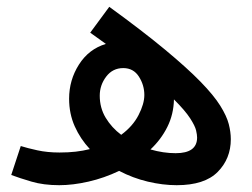

<svg xmlns="http://www.w3.org/2000/svg" viewBox="-20 -536 741 564"><path d="M499 8Q458 8 414 -2.5Q370 -13 330 -34Q286 -13 240 -2.5Q194 8 154 8Q108 8 72.5 -2.5Q37 -13 13 -22L41 -107Q60 -101 89.5 -94.5Q119 -88 155 -88Q181 -88 202.5 -90.5Q224 -93 244 -98Q216 -128 199.5 -165Q183 -202 183 -246Q183 -301 212 -346.5Q241 -392 291 -407Q269 -423 245 -440L301 -516Q400 -444 465 -390Q530 -336 569 -296Q608 -256 627 -225.5Q646 -195 652 -171.5Q658 -148 658 -127Q658 -70 619.5 -31Q581 8 499 8ZM273 -255Q273 -219 290.5 -190Q308 -161 336 -140Q370 -165 387 -198Q404 -231 404 -257Q404 -286 388 -311Q372 -336 342 -336Q311 -336 292 -311Q273 -286 273 -255ZM559 -132Q559 -140 556 -153Q553 -166 538.5 -188.5Q524 -211 491 -244Q490 -200 471.5 -163Q453 -126 422 -97Q460 -86 496 -86Q559 -86 559 -132Z"/></svg>

Font: Noto Sans Arabic Med
Style: Regular
Weight: 500
Designer: Monotype Design Team, Nadine Chahine, Nizar Qandah and Khaled Hosny
Foundry: Monotype Imaging Inc.
Version: Version 2.012; ttfautohint (v1.8.4.7-5d5b)